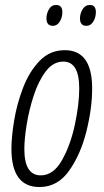

<svg xmlns="http://www.w3.org/2000/svg" viewBox="-20 -743 417 773"><path d="M231 -694Q231 -723 206 -723Q187 -723 177 -705.5Q167 -688 167 -669Q167 -639 193 -639Q210 -639 220.5 -656Q231 -673 231 -694ZM366 -694Q366 -723 342 -723Q323 -723 312.5 -705.5Q302 -688 302 -669Q302 -639 328 -639Q345 -639 355.5 -656Q366 -673 366 -694ZM351 -387Q351 -541 241 -541Q181 -541 139.5 -498Q98 -455 73 -390Q48 -325 37 -258Q26 -191 26 -144Q26 10 139 10Q212 10 258.5 -56Q305 -122 328 -214.5Q351 -307 351 -387ZM78 -143Q78 -183 87.5 -242Q97 -301 116 -359Q135 -417 164.5 -456Q194 -495 235 -495Q299 -495 299 -387Q299 -324 281.5 -241.5Q264 -159 229.5 -98Q195 -37 144 -37Q78 -37 78 -143Z"/></svg>

Font: Noto Sans Display Condensed Light
Style: Italic
Weight: 300
Width: 3
Designer: Monotype Design team
Foundry: Monotype Imaging Inc.
Version: 1.000